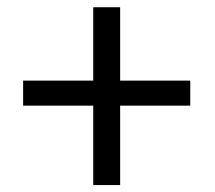

<svg xmlns="http://www.w3.org/2000/svg" viewBox="-20 -602 607 543"><path d="M327.1 -374H518.1V-303.2H327.1H319.8V-295.9V-78.6H243.7V-295.9V-303.2H236.3H45.4V-374H236.3H243.7V-381.3V-581.5H319.8V-381.3V-374Z"/></svg>

Font: Vazir Light
Style: Light
Weight: 300
Designer: Saber Rastikerdar
Foundry: Saber Rastikerdar
Version: Version 30.0.0